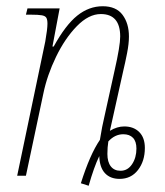

<svg xmlns="http://www.w3.org/2000/svg" viewBox="-20 -563 530 615"><path d="M239 24Q268 -68 300 -115Q307 -159 315 -192L347 -337Q365 -416 365 -446Q365 -518 303 -518Q264 -518 226 -479Q188 -440 159.5 -381Q131 -322 119 -264L63 0H35L125 -430Q132 -470 132 -487Q132 -500 128.5 -506Q125 -512 114 -514Q103 -516 79 -516H63L68 -536H171L148 -414H152Q190 -483 227.5 -513Q265 -543 309 -543Q352 -543 372.5 -515.5Q393 -488 393 -446Q393 -423 387 -392.5Q381 -362 375 -337L332 -144Q355 -158 378 -158Q408 -158 426 -140Q444 -122 444 -89Q444 -47 422 -18.5Q400 10 363 10Q333 10 316 -8.5Q299 -27 298 -63Q281 -28 264 32ZM417 -87Q417 -110 406 -121.5Q395 -133 375 -133Q348 -133 327 -110Q324 -91 324 -70Q324 -44 335 -30Q346 -16 366 -16Q389 -16 403 -37Q417 -58 417 -87Z"/></svg>

Font: Noto Serif NarrowThin
Style: Italic
Weight: 250
Width: 4
Italic angle: -12°
Designer: Monotype Design Team
Foundry: Monotype Imaging Inc.
Version: Version 1.001